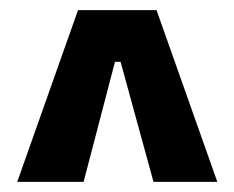

<svg xmlns="http://www.w3.org/2000/svg" viewBox="-20 -676 462 379"><path d="M14 -317 134 -656H289L409 -317H283L218 -554H207L145 -317Z"/></svg>

Font: Bricolage Grotesque 24pt Condensed SemiBold
Style: Regular
Weight: 600
Width: 3
Designer: Mathieu Triay
Foundry: Atelier Triay
Version: Version 1.001;gftools[0.9.33.dev8+g029e19f]